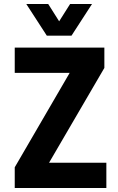

<svg xmlns="http://www.w3.org/2000/svg" viewBox="-20 -944 594 964"><path d="M54 0V-104L360 -630L374 -578H54V-705H504V-603L196 -75L182 -127H514V0ZM215 -765 112 -924H222L277 -837L332 -924H442L339 -765Z"/></svg>

Font: Nunito Sans 7pt Condensed ExtraBold
Style: Regular
Weight: 800
Width: 3
Designer: Vernon Adams
Foundry: Vernon Adams
Version: Version 3.101;gftools[0.9.27]